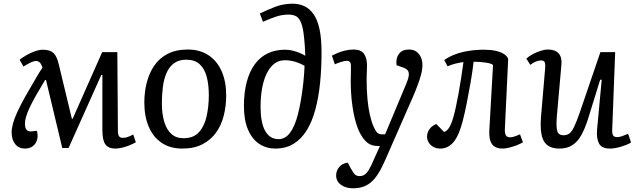

<svg xmlns="http://www.w3.org/2000/svg" viewBox="-20 -790 3445 1039"><path d="M351 11H317L229 -357H224Q195 -309 174 -272Q153 -235 140 -207Q127 -179 121 -158Q115 -137 115 -121Q115 -99 123 -88.5Q131 -78 148 -79L180 -82Q190 -40 171 -13Q152 14 114 14Q82 14 62.5 -10Q43 -34 43 -74Q43 -95 50.5 -122.5Q58 -150 73.5 -183.5Q89 -217 112 -259Q122 -277 133.5 -296.5Q145 -316 157 -337Q169 -358 182 -380Q195 -402 210 -424Q203 -445 194.5 -452.5Q186 -460 174 -460Q164 -460 148.5 -453Q133 -446 107 -430L86 -467Q118 -491 152.5 -506Q187 -521 212 -521Q250 -521 269 -503.5Q288 -486 298 -442L369 -147H373L533 -508H615L618 -84Q618 -62 624 -53Q630 -44 645 -44Q656 -44 667.5 -47.5Q679 -51 701 -62L715 -20Q699 -11 679 -3Q659 5 639.5 9.5Q620 14 605 14Q566 14 550 -9Q534 -32 534 -86V-384H528Z M967 14Q901 14 855 -17Q809 -48 785 -104Q761 -160 761 -235Q761 -291 774 -342.5Q787 -394 814.5 -434.5Q842 -475 887 -498.5Q932 -522 996 -522Q1062 -522 1108.5 -491Q1155 -460 1179.5 -404.5Q1204 -349 1204 -274Q1204 -217 1191 -165Q1178 -113 1149.5 -73Q1121 -33 1076 -9.5Q1031 14 967 14ZM973 -42Q1027 -42 1056.5 -74.5Q1086 -107 1098 -160.5Q1110 -214 1110 -275Q1110 -332 1098.5 -375Q1087 -418 1060.5 -442.5Q1034 -467 988 -467Q948 -467 922 -448Q896 -429 881.5 -396Q867 -363 861.5 -320.5Q856 -278 856 -231Q856 -175 868.5 -132Q881 -89 907 -65.5Q933 -42 973 -42Z M1386 -717Q1427 -737 1470.5 -753.5Q1514 -770 1564 -770Q1599 -770 1627.5 -756.5Q1656 -743 1677 -713Q1698 -683 1709 -632.5Q1720 -582 1720 -507Q1720 -419 1712 -340.5Q1704 -262 1686.5 -197Q1669 -132 1640 -85Q1611 -38 1569 -12Q1527 14 1469 14Q1422 14 1383.5 -11Q1345 -36 1322.5 -87.5Q1300 -139 1300 -216Q1300 -289 1315 -346Q1330 -403 1358.5 -442Q1387 -481 1428.5 -501Q1470 -521 1523 -521Q1543 -521 1563.5 -516Q1584 -511 1602 -503.5Q1620 -496 1632 -488Q1631 -519 1629.5 -541Q1628 -563 1626 -582Q1621 -637 1610 -665Q1599 -693 1582.5 -702Q1566 -711 1541 -711Q1507 -711 1473.5 -700Q1440 -689 1403 -672ZM1487 -37Q1524 -37 1550 -72Q1576 -107 1593 -174.5Q1610 -242 1621 -338Q1624 -370 1626 -394.5Q1628 -419 1628 -434Q1610 -444 1593 -450.5Q1576 -457 1558.5 -460.5Q1541 -464 1522 -464Q1479 -464 1449.5 -431.5Q1420 -399 1405 -342.5Q1390 -286 1390 -213Q1390 -171 1396 -138Q1402 -105 1414.5 -82.5Q1427 -60 1445 -48.5Q1463 -37 1487 -37Z M2073 57Q2058 92 2042 123Q2026 154 2006 178Q1986 202 1958 215.5Q1930 229 1890 229Q1851 229 1825 210Q1799 191 1799 159Q1799 134 1815.5 114Q1832 94 1862 90L1877 119Q1886 135 1892.5 144.5Q1899 154 1906.5 158.5Q1914 163 1925 163Q1942 163 1954 154.5Q1966 146 1978 125.5Q1990 105 2005 69L2036 0H2025Q1993 0 1972.5 -14.5Q1952 -29 1934 -59Q1917 -87 1904.5 -131.5Q1892 -176 1885 -232.5Q1878 -289 1878 -353Q1878 -364 1878.5 -378.5Q1879 -393 1879 -407.5Q1879 -422 1879 -432Q1879 -448 1873.5 -454.5Q1868 -461 1857 -461Q1845 -461 1825 -454.5Q1805 -448 1792 -442L1776 -489Q1787 -495 1806 -503Q1825 -511 1848 -516.5Q1871 -522 1894 -522Q1934 -522 1950 -498.5Q1966 -475 1966 -436Q1966 -425 1965.5 -412.5Q1965 -400 1964.5 -387.5Q1964 -375 1964 -360Q1964 -302 1968.5 -254Q1973 -206 1981.5 -168.5Q1990 -131 2002 -104Q2010 -87 2016.5 -78Q2023 -69 2030.5 -66Q2038 -63 2047 -63H2064L2179 -338Q2190 -364 2192 -381Q2194 -398 2187 -408Q2180 -418 2163 -424L2126 -437Q2121 -474 2138.5 -498Q2156 -522 2193 -522Q2218 -522 2233.5 -510.5Q2249 -499 2257.5 -480.5Q2266 -462 2266 -438Q2266 -422 2262.5 -403.5Q2259 -385 2251 -360.5Q2243 -336 2230 -303Q2217 -270 2197 -226Z M2384 -465Q2409 -483 2442 -495.5Q2475 -508 2515 -514.5Q2555 -521 2599 -521Q2635 -521 2662 -515Q2689 -509 2706.5 -498Q2724 -487 2730 -471L2712 -91Q2711 -69 2717.5 -58Q2724 -47 2739 -47Q2749 -47 2761 -50.5Q2773 -54 2794 -63L2810 -20Q2795 -11 2775 -3.5Q2755 4 2735 9Q2715 14 2700 14Q2660 14 2642.5 -10Q2625 -34 2628 -86L2648 -438Q2641 -446 2610.5 -451Q2580 -456 2543 -456Q2537 -404 2527 -346Q2517 -288 2506 -233Q2495 -178 2484 -135Q2464 -57 2434.5 -21.5Q2405 14 2362 14Q2342 14 2326 5.5Q2310 -3 2300.5 -18Q2291 -33 2291 -51Q2291 -73 2304.5 -91.5Q2318 -110 2341 -119L2383 -76Q2397 -79 2409.5 -98Q2422 -117 2432 -151Q2438 -171 2445.5 -204.5Q2453 -238 2460.5 -279Q2468 -320 2475 -365Q2482 -410 2488 -454Q2469 -452 2443.5 -445.5Q2418 -439 2402 -431Z M2828 -473Q2843 -486 2863.5 -497Q2884 -508 2906 -515Q2928 -522 2945 -522Q2984 -522 3003 -501Q3022 -480 3018 -439L2993 -156Q2989 -101 2996 -79.5Q3003 -58 3029 -58Q3048 -58 3061 -67.5Q3074 -77 3086.5 -103Q3099 -129 3116 -177L3229 -508H3309L3293 -89Q3292 -66 3298 -57Q3304 -48 3320 -48Q3332 -48 3347.5 -53.5Q3363 -59 3379 -66L3395 -19Q3384 -12 3369 -6Q3354 0 3338.5 4.5Q3323 9 3308 11.5Q3293 14 3281 14Q3236 14 3221.5 -13.5Q3207 -41 3211 -88L3236 -358L3228 -359L3160 -140Q3144 -91 3124.5 -56.5Q3105 -22 3076.5 -4Q3048 14 3007 14Q2946 14 2923 -26.5Q2900 -67 2908 -162L2930 -420Q2932 -446 2927 -454.5Q2922 -463 2907 -463Q2895 -463 2879 -456.5Q2863 -450 2850 -439Z"/></svg>

Font: Literata 18pt
Style: Italic
Weight: 400
Italic angle: -2°
Designer: Latin by Veronika Burian and Jose Scaglione. Greek by Irene Vlachou. Cyrillic by Vera Evstafieva
Foundry: TypeTogether
Version: Version 3.103;gftools[0.9.29]